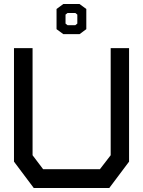

<svg xmlns="http://www.w3.org/2000/svg" viewBox="-20 -941 716 961"><path d="M527 0H149L50 -132V-700H143V-164L196 -94H480L534 -164V-700H626V-132ZM263 -795V-896L297 -921H378L412 -896V-795L378 -770H297ZM357 -815 367 -823V-868L357 -876H318L308 -868V-823L318 -815Z"/></svg>

Font: Turret Road
Style: Bold
Weight: 700
Designer: Noponies
Foundry: Noponies
Version: Version 1.001; ttfautohint (v1.8)